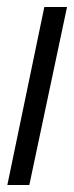

<svg xmlns="http://www.w3.org/2000/svg" viewBox="-20 -530 212 550"><path d="M1 0 107 -510H172L64 0Z"/></svg>

Font: Saira ExtraCondensed
Style: Italic
Weight: 400
Width: 2
Italic angle: -12°
Designer: Hector Gatti with collaboration of the Omnibus-Type team
Foundry: Omnibus-Type
Version: Version 1.101